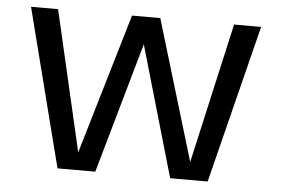

<svg xmlns="http://www.w3.org/2000/svg" viewBox="-46 -652 1045 714"><g transform="rotate(5 477.0 -295.0)"><path d="M192.5 0 42 -590H143L264 -66L419 -590H524.5L682 -66.5L800 -590H901L753 0H613L472 -487.5L333.5 0Z"/></g></svg>

Font: Anybody ExtraExpanded
Style: Regular
Weight: 400
Width: 8
Designer: Tyler Finck
Foundry: Etcetera Type Company
Version: Version 1.010; ttfautohint (v1.8.3) -l 8 -r 50 -G 200 -x 14 